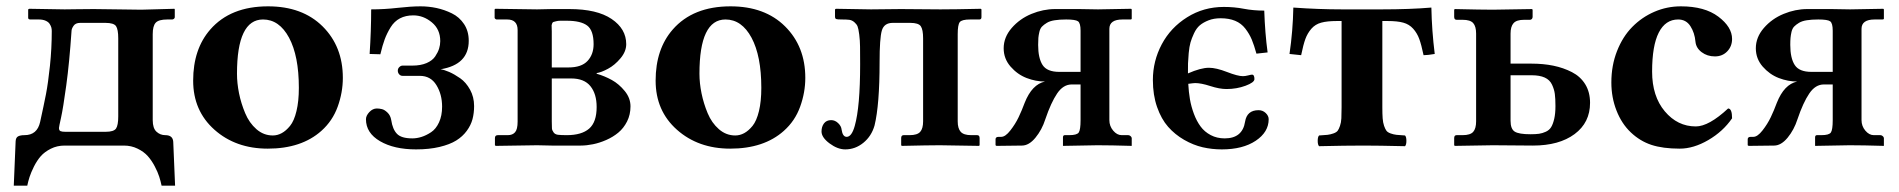

<svg xmlns="http://www.w3.org/2000/svg" viewBox="-20 -464 6053 612"><path d="M168 -56.2Q168 -47.9 173.1 -45.9Q178.2 -43.9 188 -43.9H316.9Q342.8 -43.9 349.9 -54.4Q356.9 -64.9 356.9 -92.8V-341.8Q356.9 -370.1 349.9 -380.6Q342.8 -391.1 315.9 -391.1H235.8Q220.7 -391.1 214.4 -381.6Q208 -372.1 208 -365.2Q201.2 -264.6 191.2 -191.7Q181.2 -118.7 174.6 -89.1Q168 -59.6 168 -56.2ZM186 0Q162.1 0 142.1 10Q122.1 20 109.9 33.9Q97.7 47.9 88.1 67.1Q78.6 86.4 74.2 100.1Q69.8 113.8 66.9 127.9H23.9L29.8 -13.2Q30.3 -25.4 37.6 -29.3Q44.9 -33.2 58.1 -33.2Q98.6 -33.2 107.9 -75.2Q119.6 -128.4 126.5 -163.6Q133.3 -198.7 139.2 -254.2Q145 -309.6 145 -365.2Q145 -371.1 143.6 -376.5Q142.1 -381.8 138.2 -387.9Q134.3 -394 125.5 -397.9Q116.7 -401.9 104 -401.9H77.1Q69.8 -401.9 69.8 -407.2V-434.1L73.2 -436Q168.9 -434.1 186 -434.1Q193.4 -434.1 225.3 -434.6Q257.3 -435.1 278.8 -435.1Q300.8 -435.1 355.7 -434.1Q410.6 -433.1 430.2 -433.1L536.1 -436L537.1 -434.1V-409.2Q537.1 -406.2 534.4 -404.1Q531.7 -401.9 528.8 -401.9H513.2Q485.8 -401.9 476.3 -391.6Q466.8 -381.3 466.8 -355V-81.1Q466.8 -55.2 478.8 -44.2Q490.7 -33.2 506.8 -33.2Q530.8 -33.2 532.2 -12.2L538.1 127.9H495.1Q492.2 113.8 487.5 99.1Q482.9 84.5 473.1 65.9Q463.4 47.4 450.9 33.4Q438.5 19.5 418.5 9.8Q398.4 0 375 0Z M818.4 -401.9Q735.4 -401.9 735.4 -229Q735.4 -199.2 741.9 -166.7Q748.5 -134.3 761.5 -103.3Q774.4 -72.3 797.4 -52.2Q820.3 -32.2 849.6 -32.2Q864.3 -32.2 877.9 -39.6Q891.6 -46.9 904.5 -62.7Q917.5 -78.6 925 -109.9Q932.6 -141.1 932.6 -184.1Q932.6 -285.6 901.4 -343.8Q870.1 -401.9 818.4 -401.9ZM595.7 -207Q595.7 -307.6 650.4 -370.1Q714.8 -443.8 834.5 -443.8Q943.8 -443.8 1008.3 -379.9Q1072.8 -315.9 1072.8 -215.8Q1072.8 -169.4 1056.4 -124Q1040 -78.6 1004.4 -46.9Q940.9 9.8 833.5 9.8Q731.4 9.8 663.6 -50.5Q595.7 -110.8 595.7 -207Z M1294.4 -22.9Q1308.6 -22.9 1323.5 -27.6Q1338.4 -32.2 1354 -42.5Q1369.6 -52.7 1379.4 -74Q1389.2 -95.2 1389.2 -124Q1389.2 -163.1 1371.1 -192.6Q1353 -222.2 1318.4 -222.2H1263.2Q1256.8 -222.2 1252.4 -227.1Q1248 -231.9 1248 -238.8Q1248 -245.6 1252.9 -250.2Q1257.8 -254.9 1263.2 -254.9H1294.4Q1320.8 -254.9 1339.6 -262.9Q1358.4 -271 1367.2 -284.2Q1376 -297.4 1379.6 -309.1Q1383.3 -320.8 1383.3 -333Q1383.3 -370.6 1356.4 -392.8Q1329.6 -415 1297.4 -415Q1272.9 -415 1254.9 -405.5Q1236.8 -396 1225.1 -377Q1213.4 -357.9 1206.3 -338.9Q1199.2 -319.8 1192.4 -291L1158.2 -292Q1163.1 -366.7 1163.1 -434.1Q1205.1 -434.1 1247.8 -439Q1290.5 -443.8 1320.3 -443.8Q1346.2 -443.8 1371.3 -438.5Q1396.5 -433.1 1420.4 -421.4Q1444.3 -409.7 1459.2 -387.2Q1474.1 -364.7 1474.1 -334Q1474.1 -257.8 1384.3 -243.2Q1395.5 -241.7 1411.9 -234.6Q1428.2 -227.5 1446.8 -214.6Q1465.3 -201.7 1478.3 -178.2Q1491.2 -154.8 1491.2 -126Q1491.2 -103.5 1486.1 -84.2Q1481 -64.9 1467.8 -46.9Q1454.6 -28.8 1434.1 -16.1Q1413.6 -3.4 1380.9 4.4Q1348.1 12.2 1306.2 12.2Q1236.3 12.2 1191.4 -13.9Q1146.5 -40 1146.5 -84Q1146.5 -95.2 1157.2 -106.7Q1168 -118.2 1181.2 -118.2Q1189 -118.2 1197.3 -116.2Q1205.6 -114.3 1215.1 -105.2Q1224.6 -96.2 1227.1 -81.1Q1231.4 -51.8 1245.4 -37.4Q1259.3 -22.9 1294.4 -22.9Z M1738.8 -249H1792Q1833.5 -249 1852.8 -269.8Q1872.1 -290.5 1872.1 -323.2Q1872.1 -367.2 1851.6 -382.6Q1831.1 -397.9 1786.6 -397.9H1766.1Q1758.3 -397.9 1752.4 -396.2Q1746.6 -394.5 1744.1 -394Q1741.7 -393.6 1740 -389.4Q1738.3 -385.3 1738.3 -383.8Q1738.3 -382.3 1738.5 -374.8Q1738.8 -367.2 1738.8 -363.8ZM1738.8 -213.9V-77.1Q1738.8 -60.5 1739.3 -54.7Q1739.7 -48.8 1744.4 -42.2Q1749 -35.6 1758.5 -34.4Q1768.1 -33.2 1786.6 -33.2Q1834 -33.2 1857.9 -54Q1881.8 -74.7 1881.8 -123Q1881.8 -164.6 1862.1 -189.2Q1842.3 -213.9 1800.8 -213.9ZM1560.1 1 1557.6 -1V-23.9Q1557.6 -33.2 1566.9 -33.2H1598.6Q1613.8 -33.2 1621.8 -42.5Q1629.9 -51.8 1629.9 -76.2V-368.2Q1629.9 -401.9 1596.7 -401.9H1563Q1561 -401.9 1558.8 -403.8Q1556.6 -405.8 1556.6 -407.2V-434.1L1558.6 -436L1691.9 -434.1L1737.8 -435.1H1794.9Q1882.8 -435.1 1929.4 -403.6Q1976.1 -372.1 1976.1 -323.2Q1976.1 -299.8 1957.8 -278.1Q1939.5 -256.3 1918.2 -244.9Q1897 -233.4 1881.8 -231V-229Q1907.2 -221.7 1930.2 -209Q1953.1 -196.3 1971.4 -173.8Q1989.7 -151.4 1989.7 -125Q1989.7 -98.6 1978.8 -76.9Q1967.8 -55.2 1950.9 -41.3Q1934.1 -27.3 1912.4 -17.8Q1890.6 -8.3 1870.1 -4.2Q1849.6 0 1831.1 0H1738.8L1691.9 -1Z M2292.5 -401.9Q2209.5 -401.9 2209.5 -229Q2209.5 -199.2 2216.1 -166.7Q2222.7 -134.3 2235.6 -103.3Q2248.5 -72.3 2271.5 -52.2Q2294.4 -32.2 2323.7 -32.2Q2338.4 -32.2 2352.1 -39.6Q2365.7 -46.9 2378.7 -62.7Q2391.6 -78.6 2399.2 -109.9Q2406.7 -141.1 2406.7 -184.1Q2406.7 -285.6 2375.5 -343.8Q2344.2 -401.9 2292.5 -401.9ZM2069.8 -207Q2069.8 -307.6 2124.5 -370.1Q2189 -443.8 2308.6 -443.8Q2418 -443.8 2482.4 -379.9Q2546.9 -315.9 2546.9 -215.8Q2546.9 -169.4 2530.5 -124Q2514.2 -78.6 2478.5 -46.9Q2415 9.8 2307.6 9.8Q2205.6 9.8 2137.7 -50.5Q2069.8 -110.8 2069.8 -207Z M2678.7 -27.8Q2666 -27.8 2662.6 -50.8Q2661.6 -62 2651.6 -71.5Q2641.6 -81.1 2629.4 -81.1Q2614.3 -81.1 2606.4 -70.6Q2598.6 -60.1 2598.6 -44.9Q2598.6 -25.9 2624.3 -6.8Q2649.9 12.2 2674.3 12.2Q2706.1 12.2 2731.9 -8.8Q2757.8 -29.8 2767.6 -64Q2783.7 -129.9 2783.7 -266.1Q2783.7 -341.8 2790.8 -366.5Q2797.9 -391.1 2825.7 -391.1H2881.3Q2907.7 -391.1 2915 -380.4Q2922.4 -369.6 2922.4 -341.8V-77.1Q2922.4 -54.2 2913.1 -43.7Q2903.8 -33.2 2879.4 -33.2H2860.4Q2852.5 -33.2 2852.5 -23.9V-1L2854.5 1Q2939.5 -1 2975.6 -1L3100.6 1L3102.5 -1V-23.9Q3102.5 -33.2 3094.7 -33.2H3075.7Q3051.8 -33.2 3042.2 -43.9Q3032.7 -54.7 3032.7 -77.1V-355Q3032.7 -384.8 3039.1 -393.3Q3045.4 -401.9 3072.3 -401.9H3101.6Q3108.4 -401.9 3108.4 -409.2V-434.1L3106.4 -436Q3021.5 -434.1 2977.5 -434.1L2851.6 -435.1Q2789.6 -434.1 2756.3 -434.1L2644.5 -436L2641.6 -434.1V-411.1Q2641.6 -404.8 2645.3 -403.3Q2648.9 -401.9 2662.6 -401.9Q2678.2 -401.9 2686.8 -400.9Q2695.3 -399.9 2702.9 -393.6Q2710.4 -387.2 2713.4 -380.1Q2716.3 -373 2718.8 -354Q2721.2 -335 2721.4 -315.4Q2721.7 -295.9 2721.7 -258.8Q2721.7 -123.5 2704.6 -63Q2694.8 -27.8 2678.7 -27.8Z M3424.3 -234.9V-366.2Q3424.3 -390.1 3416.3 -396Q3408.2 -401.9 3378.4 -401.9Q3356.9 -401.9 3341.6 -399.4Q3326.2 -397 3316.7 -391.1Q3307.1 -385.3 3301.3 -379.2Q3295.4 -373 3293 -362.3Q3290.5 -351.6 3289.8 -343.3Q3289.1 -335 3289.1 -320.8Q3289.1 -278.8 3303.2 -256.8Q3317.4 -234.9 3356.4 -234.9ZM3246.1 -136.2Q3269.5 -195.3 3311 -204.1Q3281.7 -204.1 3252.4 -215.3Q3223.1 -226.6 3201.2 -251.7Q3179.2 -276.9 3179.2 -310.1Q3179.2 -345.2 3204.8 -374.8Q3230.5 -404.3 3267.8 -419.7Q3305.2 -435.1 3343.3 -435.1H3420.4L3480 -434.1L3585.4 -436L3587.4 -434.1V-404.8Q3587.4 -401.9 3583 -401.9H3558.1Q3516.1 -401.9 3516.1 -372.1V-81.1Q3516.1 -62 3528.3 -47.6Q3540.5 -33.2 3555.2 -33.2H3576.2Q3579.6 -33.2 3582.5 -31Q3585.4 -28.8 3586.4 -26.9Q3587.4 -24.9 3587.4 -23.9V1Q3521 -1 3478 -1L3368.2 1V-25.9Q3368.2 -33.2 3374 -33.2H3388.2Q3412.6 -33.2 3418.5 -41.7Q3424.3 -50.3 3424.3 -81.1V-194.8H3396Q3369.1 -194.8 3349.6 -166Q3330.1 -137.2 3312 -84Q3301.3 -50.3 3280.5 -25.1Q3259.8 0 3237.3 0L3156.2 1L3153.3 -1V-20Q3153.3 -27.8 3163.1 -27.8H3171.4Q3184.6 -27.8 3200.4 -48.1Q3216.3 -68.4 3226.8 -90.3Q3237.3 -112.3 3246.1 -136.2Z M3883.8 -22.9Q3940.4 -22.9 3948.7 -76.2Q3954.6 -112.8 3991.7 -112.8Q4004.9 -112.8 4014.4 -103.8Q4023.9 -94.7 4023.9 -84Q4023.9 -43 3982.7 -15.4Q3941.4 12.2 3874.5 12.2Q3843.3 12.2 3813.5 5.4Q3783.7 -1.5 3754.4 -18.3Q3725.1 -35.2 3703.4 -59.8Q3681.6 -84.5 3668.2 -122.8Q3654.8 -161.1 3654.8 -209Q3654.8 -269.5 3683.1 -322.8Q3711.4 -376 3763.9 -408.9Q3816.4 -441.9 3880.9 -441.9Q3914.6 -441.9 3944.8 -436Q3975.1 -430.2 4009.8 -430.2Q4012.2 -358.4 4020.5 -296.9L3984.9 -293Q3977.5 -319.8 3970 -337.9Q3962.4 -356 3949.5 -372.8Q3936.5 -389.6 3917 -397.7Q3897.5 -405.8 3870.6 -405.8Q3849.1 -405.8 3832.3 -399.2Q3815.4 -392.6 3804.4 -383.3Q3793.5 -374 3785.9 -357.7Q3778.3 -341.3 3774.7 -328.6Q3771 -315.9 3769 -294.7Q3767.1 -273.4 3766.8 -262Q3766.6 -250.5 3766.6 -230Q3807.6 -248 3833.5 -248Q3856.4 -248 3890.9 -234.6Q3925.3 -221.2 3941.9 -221.2Q3948.7 -221.2 3958.3 -223.6Q3967.8 -226.1 3970.7 -226.1Q3978.5 -226.1 3978.5 -211.9Q3978.5 -201.2 3950.2 -190.7Q3921.9 -180.2 3889.6 -180.2Q3867.2 -180.2 3837.9 -189.7Q3808.6 -199.2 3789.6 -199.2Q3784.7 -199.2 3767.6 -196.8Q3769 -170.9 3772.9 -147.7Q3776.9 -124.5 3785.6 -101.1Q3794.4 -77.6 3806.9 -60.8Q3819.3 -43.9 3839.1 -33.4Q3858.9 -22.9 3883.8 -22.9Z M4256.3 -122.1V-397H4241.2Q4210.4 -397 4191.4 -391.8Q4172.4 -386.7 4159.9 -372.3Q4147.5 -357.9 4140.9 -339.8Q4134.3 -321.8 4127.4 -288.1L4090.3 -292Q4101.1 -365.7 4102.5 -439.9Q4182.6 -434.1 4258.3 -434.1H4384.3Q4473.6 -434.1 4542.5 -439.9Q4543.9 -366.7 4553.2 -292Q4530.8 -288.1 4517.6 -288.1Q4510.7 -321.3 4503.9 -339.8Q4497.1 -358.4 4484.4 -372.6Q4471.7 -386.7 4452.9 -391.8Q4434.1 -397 4403.3 -397H4386.2V-122.1Q4386.2 -100.6 4387.2 -86.9Q4388.2 -73.2 4391.8 -62.7Q4395.5 -52.2 4399.4 -47.1Q4403.3 -42 4412.8 -38.6Q4422.4 -35.2 4431.6 -34.2Q4440.9 -33.2 4458.5 -32.2Q4462.9 -27.8 4462.9 -15.1Q4462.9 -2.4 4458.5 2Q4372.6 0 4326.7 0Q4268.6 0 4184.6 2Q4180.2 -2.4 4180.2 -15.1Q4180.2 -27.8 4184.6 -32.2Q4202.1 -33.2 4211.2 -34.2Q4220.2 -35.2 4230 -38.6Q4239.7 -42 4243.7 -47.1Q4247.6 -52.2 4251.2 -62.7Q4254.9 -73.2 4255.6 -86.9Q4256.3 -100.6 4256.3 -122.1Z M4862.3 -224.1H4794.9V-79.1Q4794.9 -52.7 4808.3 -44.4Q4821.8 -36.1 4857.9 -36.1Q4875 -36.1 4885.7 -37.6Q4896.5 -39.1 4907.5 -44.2Q4918.5 -49.3 4924.3 -58.8Q4930.2 -68.4 4934.1 -85.2Q4938 -102.1 4938 -126Q4938 -149.9 4936 -164.6Q4934.1 -179.2 4927 -194.3Q4919.9 -209.5 4903.8 -216.8Q4887.7 -224.1 4862.3 -224.1ZM4685.1 -77.1V-356.9Q4685.1 -379.9 4675.8 -390.4Q4666.5 -400.9 4642.1 -400.9H4623Q4615.2 -400.9 4615.2 -410.2V-433.1L4617.2 -435.1Q4703.1 -433.1 4738.3 -433.1L4863.3 -435.1L4865.2 -433.1V-410.2Q4865.2 -406.2 4862.8 -403.6Q4860.4 -400.9 4856.9 -400.9H4837.9Q4814 -400.9 4804.4 -390.1Q4794.9 -379.4 4794.9 -356.9V-261.2H4861.3Q4899.4 -261.2 4931.4 -254.6Q4963.4 -248 4990.5 -234.1Q5017.6 -220.2 5033 -195.3Q5048.3 -170.4 5048.3 -136.2Q5048.3 -73.2 4999 -36.6Q4949.7 0 4866.2 0L4738.3 -1L4617.2 1L4615.2 -1V-23.9Q4615.2 -33.2 4623 -33.2H4642.1Q4666.5 -33.2 4675.8 -43.7Q4685.1 -54.2 4685.1 -77.1Z M5501 -86.9Q5472.2 -44.9 5425.3 -17.6Q5378.4 9.8 5334 9.8Q5280.3 9.8 5243.9 -2.2Q5207.5 -14.2 5178.2 -42Q5148.9 -69.8 5132.6 -111.6Q5116.2 -153.3 5116.2 -201.2Q5116.2 -255.4 5134.3 -301.3Q5152.3 -347.2 5182.9 -378.2Q5213.4 -409.2 5253.4 -426.5Q5293.5 -443.8 5337.9 -443.8Q5413.6 -443.8 5457.3 -410.9Q5501 -377.9 5501 -339.8Q5501 -316.4 5485.6 -300.3Q5470.2 -284.2 5446.3 -284.2Q5421.9 -284.2 5404.1 -297.6Q5386.2 -311 5384.3 -331.1Q5381.8 -359.4 5368.2 -380.6Q5354.5 -401.9 5329.1 -401.9Q5288.6 -401.9 5267.3 -360.1Q5246.1 -318.4 5246.1 -235.8Q5246.1 -157.2 5286.6 -109.1Q5327.1 -61 5385.3 -61Q5426.8 -61 5488.3 -118.2Q5501 -118.2 5501 -86.9Z M5821.8 -234.9V-366.2Q5821.8 -390.1 5813.7 -396Q5805.7 -401.9 5775.9 -401.9Q5754.4 -401.9 5739 -399.4Q5723.6 -397 5714.1 -391.1Q5704.6 -385.3 5698.7 -379.2Q5692.9 -373 5690.4 -362.3Q5688 -351.6 5687.3 -343.3Q5686.5 -335 5686.5 -320.8Q5686.5 -278.8 5700.7 -256.8Q5714.8 -234.9 5753.9 -234.9ZM5643.6 -136.2Q5667 -195.3 5708.5 -204.1Q5679.2 -204.1 5649.9 -215.3Q5620.6 -226.6 5598.6 -251.7Q5576.7 -276.9 5576.7 -310.1Q5576.7 -345.2 5602.3 -374.8Q5627.9 -404.3 5665.3 -419.7Q5702.6 -435.1 5740.7 -435.1H5817.9L5877.4 -434.1L5982.9 -436L5984.9 -434.1V-404.8Q5984.9 -401.9 5980.5 -401.9H5955.6Q5913.6 -401.9 5913.6 -372.1V-81.1Q5913.6 -62 5925.8 -47.6Q5938 -33.2 5952.6 -33.2H5973.6Q5977.1 -33.2 5980 -31Q5982.9 -28.8 5983.9 -26.9Q5984.9 -24.9 5984.9 -23.9V1Q5918.5 -1 5875.5 -1L5765.6 1V-25.9Q5765.6 -33.2 5771.5 -33.2H5785.6Q5810.1 -33.2 5815.9 -41.7Q5821.8 -50.3 5821.8 -81.1V-194.8H5793.5Q5766.6 -194.8 5747.1 -166Q5727.5 -137.2 5709.5 -84Q5698.7 -50.3 5678 -25.1Q5657.2 0 5634.8 0L5553.7 1L5550.8 -1V-20Q5550.8 -27.8 5560.5 -27.8H5568.8Q5582 -27.8 5597.9 -48.1Q5613.8 -68.4 5624.3 -90.3Q5634.8 -112.3 5643.6 -136.2Z"/></svg>

Font: Linux Libertine G
Style: Bold
Weight: 700
Designer: Philipp H. Poll
Foundry: Philipp H. Poll
Version: Version 5.0.3